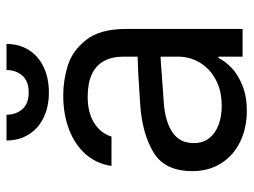

<svg xmlns="http://www.w3.org/2000/svg" viewBox="-112 -634 760 575"><g transform="rotate(-90 267.5 -347.0)"><path d="M306.6 -240.2 251 -236.3Q191.4 -232.4 158.7 -210.4Q126 -188.5 126 -146.5Q126 -119.1 140.1 -100.6Q154.3 -82 179.7 -72.3Q205.1 -62.5 237.3 -62.5Q283.2 -62.5 316.4 -80.6Q349.6 -98.6 367.2 -128.4Q384.8 -158.2 384.8 -192.4V-357.4Q384.8 -391.6 371.6 -415.5Q358.4 -439.5 331.5 -451.7Q304.7 -463.9 264.6 -463.9Q216.8 -463.9 186 -444.3Q155.3 -424.8 145.5 -392.6H57.6Q63.5 -435.5 91.3 -468.3Q119.1 -501 165 -519Q210.9 -537.1 268.6 -537.1Q314.5 -537.1 358.4 -523.4Q402.3 -509.8 435.1 -468.3Q467.8 -426.8 467.8 -349.6V0H384.8V-72.3H380.9Q371.1 -51.8 351.1 -32.7Q331.1 -13.7 298.3 -0.5Q265.6 12.7 222.7 12.7Q171.9 12.7 130.9 -6.8Q89.8 -26.4 65.9 -63.5Q42 -100.6 42 -150.4Q42 -233.4 98.6 -267.1Q155.3 -300.8 241.2 -306.6Q251 -307.6 335 -312.5L390.6 -314.5L391.6 -246.1Q382.8 -246.1 306.6 -240.2ZM277.3 -580.1Q234.4 -580.1 201.7 -596.2Q168.9 -612.3 151.4 -641.1Q133.8 -669.9 133.8 -707H210.9Q210.9 -678.7 227.5 -659.7Q244.1 -640.6 277.3 -640.6Q311.5 -640.6 328.1 -659.7Q344.7 -678.7 344.7 -707H422.9Q422.9 -669.9 405.3 -641.1Q387.7 -612.3 354.5 -596.2Q321.3 -580.1 277.3 -580.1Z"/></g></svg>

Font: WEMIX Pretendard Variable
Style: Regular
Weight: 400
Designer: Base glyphs from Inter by Rasmus Andersson; Hangeul glyphs from Noto Sans CJK(Source Han Sans) by Jang Soo-young and Kan
Foundry: Kil Hyung-jin
Version: Version 1.000;Glyphs 3.2 (3208)